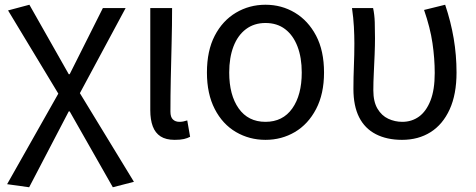

<svg xmlns="http://www.w3.org/2000/svg" viewBox="-20 -577 2007 810"><path d="M103 213 10 200 226 -182 14 -533 104 -557 270 -264H274L414 -543H510L317 -184L545 190L456 213L274 -107H270Z M717 13Q680 13 657.5 -1.5Q635 -16 624.5 -44Q614 -72 614 -112V-543H706Q706 -470 704 -394Q702 -318 700.5 -245Q699 -172 699 -106Q699 -83 709.5 -73Q720 -63 737 -63Q745 -63 753 -64.5Q761 -66 770 -69L782 0Q771 6 756 9.5Q741 13 717 13Z M1100 13Q1032 13 975.5 -20Q919 -53 886 -117Q853 -181 853 -271Q853 -363 886 -426.5Q919 -490 975.5 -523.5Q1032 -557 1100 -557Q1168 -557 1224 -523.5Q1280 -490 1313.5 -426.5Q1347 -363 1347 -271Q1347 -181 1313.5 -117Q1280 -53 1224 -20Q1168 13 1100 13ZM1100 -63Q1173 -63 1213 -119.5Q1253 -176 1253 -271Q1253 -334 1235 -381Q1217 -428 1183 -454Q1149 -480 1100 -480Q1052 -480 1017.5 -454Q983 -428 965 -381Q947 -334 947 -271Q947 -176 987 -119.5Q1027 -63 1100 -63Z M1676 13Q1612 13 1565.5 -11Q1519 -35 1495 -82.5Q1471 -130 1471 -202Q1471 -250 1473 -298.5Q1475 -347 1475 -394Q1475 -427 1473 -464Q1471 -501 1465 -543H1554Q1560 -515 1561 -483.5Q1562 -452 1562 -416Q1562 -386 1560.5 -347.5Q1559 -309 1557 -269.5Q1555 -230 1555 -196Q1555 -148 1572.5 -118.5Q1590 -89 1618 -76Q1646 -63 1677 -63Q1717 -63 1747.5 -85Q1778 -107 1796 -152.5Q1814 -198 1814 -269Q1814 -330 1804.5 -395Q1795 -460 1769 -535L1858 -557Q1882 -486 1894 -415Q1906 -344 1906 -271Q1906 -179 1877 -115.5Q1848 -52 1796.5 -19.5Q1745 13 1676 13Z"/></svg>

Font: Farlight84_Sys_V01
Style: Regular
Weight: 400
Designer: Ryoko NISHIZUKA  (kana, bopomofo & ideographs); Paul D. Hunt (Latin, Greek & Cyrillic); Sandoll Communications , Soo-you
Foundry: Adobe
Version: Version 2.004;October 29, 2024;FontCreator 14.0.0.2814 64-bi